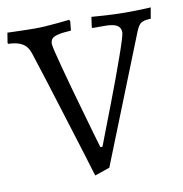

<svg xmlns="http://www.w3.org/2000/svg" viewBox="-85 -720 772 809"><g transform="rotate(-10 301.0 -315.5)"><path d="M258 17Q258 17 251 -5.5Q244 -28 232 -68Q220 -108 203 -161.5Q186 -215 167 -277Q148 -339 127 -405Q106 -471 85 -536Q76 -565 54 -578.5Q32 -592 -7 -593L-9 -597L-2 -640Q-2 -640 11 -639.5Q24 -639 43 -638.5Q62 -638 81.5 -637.5Q101 -637 114 -637Q134 -637 159.5 -638.5Q185 -640 209 -642.5Q233 -645 248.5 -646.5Q264 -648 264 -648L267 -641L263 -602Q228 -600 208.5 -595.5Q189 -591 181.5 -583Q174 -575 174 -560Q174 -553 181 -524.5Q188 -496 199 -454.5Q210 -413 223.5 -364.5Q237 -316 250.5 -269Q264 -222 275 -183Q286 -144 293 -120.5Q300 -97 300 -97H309Q322 -131 339 -175.5Q356 -220 375 -269Q394 -318 411.5 -366Q429 -414 443.5 -454.5Q458 -495 466.5 -522.5Q475 -550 475 -557Q475 -578 459 -587.5Q443 -597 406 -597H354L352 -601L358 -644Q358 -644 380 -642.5Q402 -641 435 -639Q468 -637 501 -637Q525 -637 550.5 -637.5Q576 -638 593.5 -639Q611 -640 611 -640L603 -593Q572 -592 560 -583Q548 -574 537 -545L322 -5Z"/></g></svg>

Font: Alegreya
Style: Regular
Weight: 400
Designer: Juan Pablo del Peral
Foundry: Huerta Tipografica
Version: Version 2.009